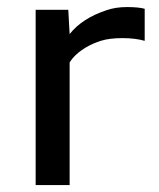

<svg xmlns="http://www.w3.org/2000/svg" viewBox="-20 -532 457 552"><path d="M396 -414.6Q369.1 -422.4 331.8 -422.4Q294.4 -422.4 270.5 -414.8Q246.6 -407.2 228.5 -396.5Q195.3 -377 180.2 -352.5V0H82.5V-503.9H176.3L180.2 -434.1Q216.8 -480 287.1 -502.9Q312.5 -511.7 345.2 -511.7Q377.9 -511.7 396 -506.8Z"/></svg>

Font: Inder
Style: Regular
Weight: 400
Designer: Irina Smirnova
Foundry: Irina Smirnova
Version: Version 1.001